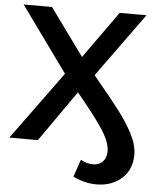

<svg xmlns="http://www.w3.org/2000/svg" viewBox="-60 -750 814 1004"><g transform="rotate(5 347.5 -248.0)"><path d="M425 -364Q518 -252 563.5 -192.5Q609 -133 638.5 -75.5Q668 -18 668 32Q668 112 615.5 158Q563 204 484 204Q421 204 361 174L392 83Q424 101 457 101Q489 101 508 81Q527 61 527 26Q527 -22 482 -90Q437 -158 346 -267L159 0H9L270 -358L23 -700H172L351 -453L527 -700H668Z"/></g></svg>

Font: CMG Sans SemiBold
Style: Regular
Weight: 600
Designer: Julieta Ulanovsky
Foundry: Julieta Ulanovsky
Version: Version 7.200